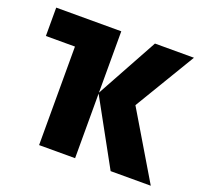

<svg xmlns="http://www.w3.org/2000/svg" viewBox="-101 -666 828 782"><g transform="rotate(20 313.0 -275.0)"><path d="M613 -550 455 -287 626 0H452L298 -280V0H142V-427H16V-550H298V-284L444 -550Z"/></g></svg>

Font: Noto Sans Display Condensed ExtraBold
Style: Regular
Weight: 800
Width: 3
Designer: Monotype Design Team
Foundry: Monotype Imaging Inc.
Version: Version 2.003